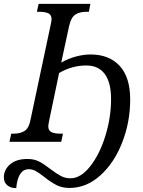

<svg xmlns="http://www.w3.org/2000/svg" viewBox="-69 -734 742 994"><path d="M-49 184Q-49 145 -17 117Q15 89 73 89Q108 89 134 102.5Q160 116 193 142Q225 166 247 177.5Q269 189 296 189Q349 189 398 127Q447 65 476.5 -30.5Q506 -126 506 -220Q506 -308 473 -351.5Q440 -395 378 -395Q303 -395 237 -356L186 -112Q181 -87 181 -80Q181 -58 197.5 -50Q214 -42 245 -42H257L248 0H-20L-11 -42H1Q37 -42 59 -56.5Q81 -71 89 -114L193 -604Q198 -627 198 -634Q198 -657 181.5 -665Q165 -673 134 -673H122L131 -714H399L391 -673H379Q343 -673 321 -658.5Q299 -644 289 -600L248 -410Q285 -431 324.5 -441.5Q364 -452 400 -452Q496 -452 550.5 -393Q605 -334 605 -219Q605 -102 563.5 4Q522 110 450 174.5Q378 239 291 239Q252 239 223 224Q194 209 160 182Q133 161 116 151.5Q99 142 80 142Q24 142 15 240Q-13 240 -31 225.5Q-49 211 -49 184Z"/></svg>

Font: Noto Serif Narrow
Style: Italic
Weight: 400
Width: 4
Italic angle: -12°
Designer: Monotype Design Team
Foundry: Monotype Imaging Inc.
Version: Version 1.001